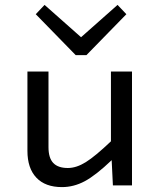

<svg xmlns="http://www.w3.org/2000/svg" viewBox="-20 -757 654 784"><path d="M519 -465V0H441L436 -103Q371 -41 326 -17Q281 7 233 7Q165 7 128.5 -31.5Q92 -70 92 -141V-465H178V-156Q178 -112 197.5 -91.5Q217 -71 257 -71Q292 -71 330.5 -95Q369 -119 433 -180V-465ZM460 -737 496 -699 333 -532H289L126 -699L162 -737L311 -605Z"/></svg>

Font: Intel One Mono
Style: Regular
Weight: 400
Monospace: yes
Designer: Fred Shallcrass
Foundry: Frere-Jones Type LLC
Version: Version 1.400;hotconv 1.1.0;makeotfexe 2.6.0;FJTRelease1.4